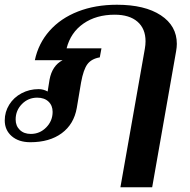

<svg xmlns="http://www.w3.org/2000/svg" viewBox="-41 -590 801 810"><path d="M570 -384Q573 -401 573 -416Q573 -469 539 -498.5Q505 -528 443 -528Q365 -528 311 -490.5Q257 -453 240 -386H387L380 -348Q345 -342 328 -319.5Q311 -297 301 -242L283 -135Q271 -66 219.5 -28Q168 10 87 10Q38 10 8.5 -15.5Q-21 -41 -21 -82Q-21 -118 -2 -148.5Q17 -179 50 -196.5Q83 -214 122 -214Q142 -214 160 -204L168 -254Q179 -313 223 -336H106Q121 -407 168 -460Q215 -513 288 -541.5Q361 -570 452 -570Q570 -570 637.5 -525.5Q705 -481 705 -405Q705 -391 702 -374L601 200H467ZM181 -118Q181 -145 163.5 -161.5Q146 -178 116 -178Q78 -178 51.5 -151Q25 -124 25 -86Q25 -59 42.5 -42Q60 -25 89 -25Q127 -25 154 -52.5Q181 -80 181 -118Z"/></svg>

Font: Fahkwang SemiBold
Style: Italic
Weight: 600
Italic angle: -10°
Version: Version 1.000; ttfautohint (v1.6)